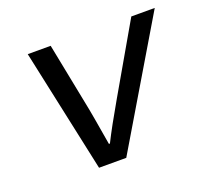

<svg xmlns="http://www.w3.org/2000/svg" viewBox="-91 -602 782 716"><g transform="rotate(-20 300.0 -244.5)"><path d="M188 0 83 -489H174L228 -216Q230 -208 253 -71H257Q286 -129 337 -217L494 -489H587L296 0Z"/></g></svg>

Font: TypoPRO Source Code Pro
Style: Italic
Weight: 500
Italic angle: -11°
Monospace: yes
Designer: Paul D. Hunt, Teo Tuominen
Foundry: Adobe Systems Incorporated
Version: Version 1.030;PS 1.0;hotconv 1.0.84;makeotf.lib2.5.63406